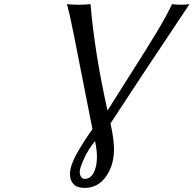

<svg xmlns="http://www.w3.org/2000/svg" viewBox="-20 -668 943 935"><path d="M392.1 247.1Q355.5 247.1 338.1 228.5Q320.8 210 320.8 181.2Q320.8 142.1 348.6 89.6Q376.5 37.1 430.2 -39.1Q415.5 -110.4 386.5 -260.5Q357.4 -410.6 337.6 -508.3Q317.9 -606 306.2 -647.9Q331.5 -645 366.2 -645Q395.5 -645 420.9 -647.9Q439.9 -417.5 502.9 -131.8H504.9Q537.1 -184.1 612.3 -301.8Q687.5 -419.4 739 -504.6Q790.5 -589.8 817.9 -647.9Q835 -645 862.8 -645Q884.8 -645 902.8 -647.9Q657.2 -280.8 518.1 -66.9Q535.2 10.3 535.2 58.1Q535.2 137.2 495.8 192.1Q456.5 247.1 392.1 247.1ZM393.1 203.1Q420.4 203.1 436.3 172.9Q452.1 142.6 452.1 97.2Q452.1 62 442.9 19Q409.2 59.6 388.7 105.7Q368.2 151.9 368.2 167Q368.2 182.1 374.3 192.6Q380.4 203.1 393.1 203.1Z"/></svg>

Font: Linear Smooth
Style: Italic
Weight: 400
Designer: Philipp H. Poll, Flanker
Foundry: Philipp H. Poll, reworked by Flanker
Version: Version 1.061 | FøM Fix